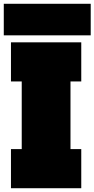

<svg xmlns="http://www.w3.org/2000/svg" viewBox="-37 -996 500 1016"><path d="M21 -565V-772H393V-565H336V-207H393V0H21V-207H78V-565ZM443 -976V-809H-17V-976Z"/></svg>

Font: Hepta Slab Black
Style: Regular
Weight: 900
Designer: Michael LaGattuta
Foundry: Michael LaGattuta
Version: Version 1.102